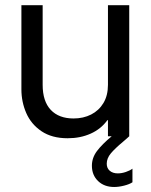

<svg xmlns="http://www.w3.org/2000/svg" viewBox="-20 -538 598 758"><path d="M64.5 -185.5V-517.6H148.4V-203.1Q148.4 -138.2 180.4 -104.2Q212.4 -70.3 270.5 -70.3Q309.1 -70.3 339.8 -85.9Q370.6 -101.6 388.4 -131.3Q406.2 -161.1 406.2 -203.1V-517.6H490.2V0Q484.4 5.9 478 11Q471.7 16.1 465.8 21.5Q433.6 48.3 417.5 67.6Q401.4 86.9 401.4 108.4Q401.4 126 413.3 136.2Q425.3 146.5 445.3 146.5Q460.4 146.5 476.8 140.9Q493.2 135.3 502.9 127.9V181.6Q491.2 189.5 470.2 194.8Q449.2 200.2 430.7 200.2Q391.6 200.2 367.2 176.8Q342.8 153.3 342.8 116.2Q342.8 85 362.8 58.3Q382.8 31.7 420.9 0H406.2V-63.5H403.8Q378.9 -28.8 338.1 -10.5Q297.4 7.8 247.1 7.8Q185.1 7.8 144 -19.8Q103 -47.4 83.7 -91.6Q64.5 -135.7 64.5 -185.5Z"/></svg>

Font: Reddit Sans Chocolate
Style: Regular
Weight: 400
Designer: Stephen Hutchings
Foundry: Reddit
Version: Version 1.013